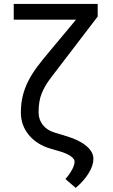

<svg xmlns="http://www.w3.org/2000/svg" viewBox="-20 -747 563 955"><path d="M423.3 -727.3H465.9V-664.8L299.7 -447.4Q259.9 -395.6 231.4 -358Q202.8 -320.3 187.3 -282Q171.9 -243.6 171.9 -188.9Q171.9 -152.3 192.8 -125.7Q213.8 -99.1 250 -88.1L315.3 -68.2Q375.7 -49.7 410.2 -20.4Q444.6 8.9 444.6 42.6Q444.6 76.7 420.6 115.2Q396.7 153.8 356.5 187.5L305.4 143.5Q326.7 119.3 338.8 96.2Q350.9 73.2 350.9 56.8Q350.9 43.3 331.1 29.5Q311.4 15.6 277 5.7L233 -7.1Q163.4 -27.3 123.6 -75.5Q83.8 -123.6 83.8 -187.5Q83.8 -232.6 93.4 -271Q103 -309.3 120.9 -344.5Q138.8 -379.6 164.8 -414.4Q190.7 -449.2 223 -487.2ZM48.3 -727.3H436.1V-649.1H48.3Z"/></svg>

Font: InterMG
Style: Regular
Weight: 400
Designer: Rasmus Andersson
Foundry: rsms
Version: Version 3.019;December 26, 2023;FontCreator 15.0.0.2955 64-b